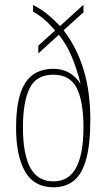

<svg xmlns="http://www.w3.org/2000/svg" viewBox="-20 -782 450 812"><path d="M206 10Q124 10 86 -56.5Q48 -123 48 -242Q48 -371 86.5 -431Q125 -491 206 -491Q279 -491 321 -427Q304 -494 282.5 -544.5Q261 -595 229 -635L142 -556V-589L213 -653Q188 -682 167 -700Q146 -718 120 -733V-761Q156 -742 181 -721.5Q206 -701 234 -672L333 -762V-730L249 -654Q305 -581 333.5 -487.5Q362 -394 362 -276Q362 -172 344.5 -109Q327 -46 292.5 -18Q258 10 206 10ZM206 -15Q271 -15 302 -73Q333 -131 333 -243Q333 -353 304.5 -409.5Q276 -466 205 -466Q133 -466 105 -408Q77 -350 77 -243Q77 -131 108 -73Q139 -15 206 -15Z"/></svg>

Font: Noto Serif Thai ExtraCondensed Thin
Style: Regular
Weight: 100
Width: 2
Designer: Monotype Design Team
Foundry: Monotype Imaging Inc.
Version: Version 2.001; ttfautohint (v1.8.4.7-5d5b)